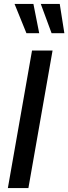

<svg xmlns="http://www.w3.org/2000/svg" viewBox="-20 -957 348 977"><path d="M20 0 143 -700H247.5L124.5 0ZM114.5 -788 54 -937H150L179.5 -788ZM242.5 -788 187.5 -937H284L307.5 -788Z"/></svg>

Font: Cabin Condensed Medium
Style: Italic
Weight: 500
Width: 3
Italic angle: -10°
Designer: Pablo Impallari
Foundry: Pablo Impallari. http://www.impallari.com Igino Marini. http://www.ikern.com
Version: Version 3.001; ttfautohint (v1.8.3)